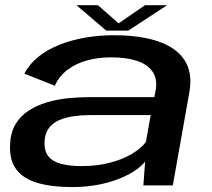

<svg xmlns="http://www.w3.org/2000/svg" viewBox="-20 -734 838 760"><path d="M264.5 6.5Q322 6.5 369.8 -3Q417.5 -12.5 454.8 -27.8Q492 -43 517 -60.5Q542 -78 554.5 -94.5L547.5 0H664L729.5 -368.5Q743 -445.5 711 -495.2Q679 -545 607.2 -569.8Q535.5 -594.5 430 -594.5Q371.5 -594.5 317 -585Q262.5 -575.5 215.2 -556.8Q168 -538 132.2 -509.5Q96.5 -481 76.5 -442.5L197 -394.5Q214 -432.5 247 -457.5Q280 -482.5 324.2 -494.8Q368.5 -507 419 -507Q480.5 -507 522.5 -493Q564.5 -479 584 -450.2Q603.5 -421.5 596.5 -378.5L591 -349.5H330.5Q290.5 -349.5 247.5 -345Q204.5 -340.5 165 -328.8Q125.5 -317 93.2 -296Q61 -275 41.5 -242.5Q22 -210 20 -164Q16.5 -100 45 -62.8Q73.5 -25.5 130 -9.5Q186.5 6.5 264.5 6.5ZM303 -76.5Q257.5 -76.5 223.5 -85Q189.5 -93.5 172 -114.8Q154.5 -136 156.5 -174.5Q158 -206.5 173.5 -227Q189 -247.5 214.5 -258.5Q240 -269.5 271.5 -274Q303 -278.5 337 -278.5H576.5L557.5 -172Q539.5 -147.5 503 -125.5Q466.5 -103.5 415.5 -90Q364.5 -76.5 303 -76.5ZM400.5 -613H488L641.5 -713.5H554L449.5 -641.5L367.5 -713.5H282.5Z"/></svg>

Font: Anybody Expanded Medium
Style: Italic
Weight: 500
Width: 7
Italic angle: -10°
Version: Version 1.113;gftools[0.9.25]